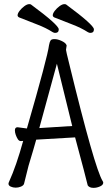

<svg xmlns="http://www.w3.org/2000/svg" viewBox="-20 -900 540 928"><path d="M432 8Q412 8 404 -4Q396 -39 343 -236L155 -225Q145 -188 118 -99L96 -11Q93 -3 81 2Q69 7 56 7Q43 7 32 2Q21 -3 21 -12Q21 -16 24 -22Q59 -99 92 -219Q87 -218 81 -218Q72 -218 66 -227.5Q60 -237 56 -248.5Q52 -260 52 -270Q52 -285 65 -285Q90 -281 110 -279Q210 -625 217 -682Q220 -698 224.5 -704.5Q229 -711 243 -711Q259 -711 278 -702Q297 -693 301 -683Q302 -682 302 -679Q302 -675 300.5 -669.5Q299 -664 299 -659Q299 -654 315 -590Q437 -89 476 -25Q479 -21 479 -17Q479 -6 463.5 1Q448 8 432 8ZM170 -281 329 -291Q304 -390 270 -531L255 -592ZM246 -741Q241 -741 234 -745Q203 -765 160 -781.5Q117 -798 72 -816Q65 -820 65 -826Q65 -835 74.5 -847.5Q84 -860 97.5 -870Q111 -880 121 -880Q128 -880 130 -878Q264 -779 264 -758Q264 -741 246 -741ZM416 -741Q411 -741 404 -745Q373 -765 330 -781.5Q287 -798 242 -816Q235 -820 235 -826Q235 -835 244.5 -847.5Q254 -860 267.5 -870Q281 -880 291 -880Q298 -880 300 -878Q434 -779 434 -758Q434 -741 416 -741Z"/></svg>

Font: LXGW WenKai Mono Lite
Style: Regular
Weight: 400
Monospace: yes
Designer: LXGW / Fontworks Inc.
Foundry: LXGW / Fontworks Inc.
Version: Version 1.520; June 14, 2025